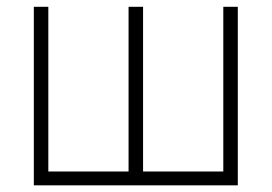

<svg xmlns="http://www.w3.org/2000/svg" viewBox="-20 -556 815 576"><path d="M81.5 -535.6H125V-41.5H365.7V-535.6H409.2V-41.5H649.9V-535.6H693.4V0H81.5Z"/></svg>

Font: Inter 20pt ExtraLight
Style: Regular
Weight: 250
Version: Version 4.001;git-66647c0bb